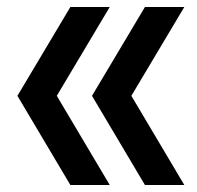

<svg xmlns="http://www.w3.org/2000/svg" viewBox="-20 -531 564 551"><path d="M182 0 30 -256 182 -511H295L143 -256L295 0ZM396 0 244 -256 396 -511H509L357 -256L509 0Z"/></svg>

Font: Overpass Light
Style: Bold
Weight: 600
Designer: Delve Withrington, Thomas Jockin
Foundry: Delve Fonts
Version: Version 3.000;DELV;Overpass